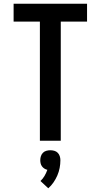

<svg xmlns="http://www.w3.org/2000/svg" viewBox="-20 -755 540 1030"><path d="M194 0V-639H53V-735H447V-639H306V0ZM239 255 197 216Q210 204 219 188.5Q228 173 234 156Q225 154 217.5 149Q210 144 205 137Q200 130 198 121.5Q196 113 196 104Q196 93 199.5 82.5Q203 72 210.5 64.5Q218 57 228.5 54Q239 51 250 51Q261 51 271.5 54Q282 57 289.5 64.5Q297 72 300.5 82.5Q304 93 304 104Q304 125 300 146Q296 167 287.5 186.5Q279 206 267 223.5Q255 241 239 255Z"/></svg>

Font: Iosevka Algr
Style: Bold
Weight: 700
Monospace: yes
Designer: Belleve Invis
Foundry: Belleve Invis
Version: Version 26.0.2; ttfautohint (v1.8.3)